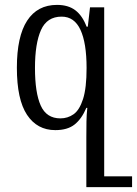

<svg xmlns="http://www.w3.org/2000/svg" viewBox="-20 -522 560 785"><path d="M348 -492H406V199H520V243H333V40Q333 3 333.5 -25.5Q334 -54 337 -81H333Q314 -36 285 -13Q256 10 206 10Q132 10 90.5 -52.5Q49 -115 49 -245Q49 -373 91 -437.5Q133 -502 213 -502Q259 -502 288 -480Q317 -458 334 -413H339ZM227 -38Q257 -38 281 -55Q305 -72 319.5 -117Q334 -162 334 -244Q334 -346 309 -400Q284 -454 232 -454Q172 -454 147.5 -399Q123 -344 123 -244Q123 -143 146.5 -90.5Q170 -38 227 -38Z"/></svg>

Font: Noto Serif Armenian Condensed
Style: Regular
Weight: 400
Width: 3
Designer: Monotype Design Team
Foundry: Monotype Imaging Inc.
Version: Version 2.008; ttfautohint (v1.8.4.7-5d5b)